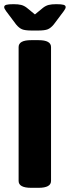

<svg xmlns="http://www.w3.org/2000/svg" viewBox="-25 -895 334 918"><path d="M64 -30V-670Q64 -703 124 -703H159Q219 -703 219 -670V-30Q219 3 159 3H124Q64 3 64 -30ZM52 -778 4 -842Q-5 -854 -5 -861Q-5 -869 5 -872Q15 -875 40 -875Q62 -875 76 -871.5Q90 -868 103 -858L142 -826L181 -858Q194 -868 208 -871.5Q222 -875 244 -875Q269 -875 279 -872Q289 -869 289 -861Q289 -854 280 -842L232 -778Q218 -761 203.5 -755Q189 -749 156 -749H128Q95 -749 80.5 -755Q66 -761 52 -778Z"/></svg>

Font: Asap-Bold
Style: Bold
Weight: 700
Designer: Pablo Cosgaya
Foundry: Omnibus-Type
Version: Version 2.000; ttfautohint (v1.8)